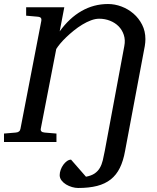

<svg xmlns="http://www.w3.org/2000/svg" viewBox="-35 -707 780 956"><path d="M689 -512.2Q689 -496.1 686 -478L587.9 43.9Q579.1 93.8 561.8 128.9Q544.4 164.1 516.4 186.3Q488.3 208.5 448.2 218.8Q408.2 229 354 229Q339.8 229 323.7 224.4Q307.6 219.7 293.9 211.4Q280.3 203.1 271.2 191.2Q262.2 179.2 262.2 165Q262.2 152.3 267.1 138.7Q272 125 280 113.8Q288.1 102.5 298.3 95.2Q308.6 87.9 318.8 87.9L393.1 172.9Q419.4 168 435.8 157Q452.1 146 461.9 129.4Q471.7 112.8 476.8 91.3Q481.9 69.8 486.8 43.9L584 -478Q589.8 -507.8 581.5 -533Q573.2 -558.1 555.7 -575.9Q538.1 -593.8 512.7 -603.8Q487.3 -613.8 459 -613.8Q439.5 -613.8 418 -605.7Q396.5 -597.7 374.8 -584.5Q353 -571.3 332.5 -554.7Q312 -538.1 294.7 -521.5Q277.3 -504.9 264.4 -489.3Q251.5 -473.6 245.1 -462.9L168 -65.9Q166.5 -58.6 170.9 -53.2Q175.3 -47.9 188 -46.9L246.1 -42V0H-15.1V-42L43 -46.9Q64 -48.3 66.9 -65.9L170.9 -604Q172.4 -612.3 168.5 -617.7Q164.6 -623 150.9 -624L95.2 -628.9V-670.9H285.2L262.2 -550.8Q310.5 -617.7 371.3 -652.3Q432.1 -687 502.9 -687Q536.6 -687 569.8 -674.6Q603 -662.1 629.6 -639.2Q656.2 -616.2 672.6 -584Q689 -551.8 689 -512.2Z"/></svg>

Font: Charis SIL
Style: Italic
Weight: 400
Italic angle: -11°
Foundry: SIL International
Version: Version 4.112